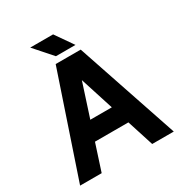

<svg xmlns="http://www.w3.org/2000/svg" viewBox="-202 -1035 1117 1181"><g transform="rotate(-30 356.5 -444.5)"><path d="M152 -319.5V-188.3H548.9V-319.5ZM357.7 -556.6 536 0H689.2L445.4 -722.7H267.7L23.9 0H177.1ZM293.1 -763.7H432.1L345.2 -888.7H182.7Z"/></g></svg>

Font: Giphurs SC
Style: Regular
Weight: 400
Version: Version 0.920